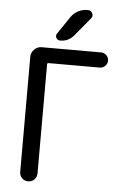

<svg xmlns="http://www.w3.org/2000/svg" viewBox="-62 -1023 682 1046"><g transform="rotate(5 278.5 -500.0)"><path d="M187.5 -671.9Q179.7 -671.9 179.7 -664.1V-68.4Q179.7 -47.9 166 -34.2Q152.3 -20.5 132.3 -20.5Q112.3 -20.5 98.6 -34.2Q85 -47.9 85 -68.4V-697.3Q85 -720.7 102.1 -737.8Q119.1 -754.9 142.6 -754.9H466.8Q484.4 -754.9 496.6 -742.7Q508.8 -730.5 508.8 -713.4Q508.8 -696.3 496.6 -684.1Q484.4 -671.9 466.8 -671.9ZM313.5 -834Q284.2 -799.8 239.3 -799.8Q224.6 -799.8 217.8 -812.5Q214.8 -818.4 214.8 -824.2Q214.8 -830.1 219.7 -836.9L283.2 -930.7Q297.9 -953.1 321.8 -965.8Q345.7 -978.5 373 -978.5H376Q393.6 -978.5 400.4 -962.9Q403.3 -957 403.3 -951.2Q403.3 -942.4 396.5 -934.6Z"/></g></svg>

Font: Gen Jyuu Gothic P Regular
Style: Regular
Weight: 400
Designer: [Source Han Sans]
Ryoko NISHIZUKA  (kana & ideographs); Paul D. Hunt (Latin, Greek & Cyrillic); Wenlong ZHANG  (bopomofo
Version: Version 1.002.20150607